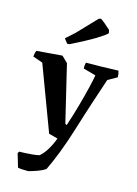

<svg xmlns="http://www.w3.org/2000/svg" viewBox="-138 -789 764 1073"><g transform="rotate(15 244.0 -253.0)"><path d="M76 207 53 129 59 119Q71 119 91.5 118Q112 117 134.5 115Q157 113 174 109Q193 94 211.5 65.5Q230 37 247 -7L195 -21L55 -395L-2 -415Q-1 -424 0.5 -432.5Q2 -441 6 -450L154 -462L189 -428L268 -98L277 -93Q298 -155 315.5 -218Q333 -281 345 -331Q357 -381 360 -403L288 -423Q286 -441 291 -458Q334 -458 382 -459Q430 -460 478 -462Q484 -445 484 -425L431 -395Q410 -332 384 -253.5Q358 -175 332 -90Q306 -5 280 61.5Q254 128 232 173Q211 187 185 196Q159 205 137 211Q124 211 106 210.5Q88 210 76 207ZM162 -533 142 -559 191 -603 296 -713 308 -717Q315 -714 333 -699Q351 -684 368 -668L372 -650Q361 -637 313.5 -608Q266 -579 176 -534Z"/></g></svg>

Font: Labrada SemiBold
Style: Regular
Weight: 600
Designer: Mercedes Jáuregui
Foundry: Omnibus-Type Team
Version: Version 1.000; ttfautohint (v1.8.4.7-5d5b)